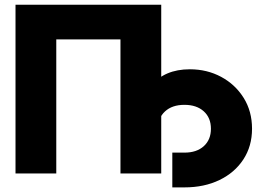

<svg xmlns="http://www.w3.org/2000/svg" viewBox="-20 -748 1132 828"><path d="M675.3 -727.5V0H499.5V-578.1H222.7V0H46.9V-727.5ZM723.1 60.1V-89.8H775.4Q828.1 -89.8 858.9 -117.7Q889.6 -145.5 889.6 -192.9Q889.6 -240.2 858.6 -268.1Q827.6 -295.9 775.4 -295.9Q722.2 -295.9 691.4 -267.3Q660.6 -238.8 660.6 -189.9H575.2Q575.2 -307.6 632.3 -378.4Q689.5 -449.2 798.8 -449.2Q873 -449.2 933.8 -416.5Q994.6 -383.8 1030.8 -325.9Q1066.9 -268.1 1066.9 -192.9Q1066.9 -117.7 1029.5 -60.5Q992.2 -3.4 926.5 28.3Q860.8 60.1 775.4 60.1Z"/></svg>

Font: Inter Display ExtraBold
Style: Regular
Weight: 800
Designer: Rasmus Andersson
Foundry: rsms
Version: Version 4.000;git-a52131595